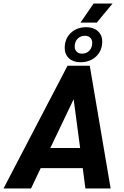

<svg xmlns="http://www.w3.org/2000/svg" viewBox="-49 -1075 710 1095"><path d="M503 -946H410L485 -1055H593ZM320 -801Q320 -854 354.5 -887Q389 -920 444 -920Q484 -920 509 -897.5Q534 -875 534 -839Q534 -786 499 -753Q464 -720 409 -720Q369 -720 344.5 -742.5Q320 -765 320 -801ZM377 -809Q377 -791 388.5 -780Q400 -769 418 -769Q444 -769 460.5 -786Q477 -803 477 -831Q477 -849 465.5 -860Q454 -871 436 -871Q410 -871 393.5 -854Q377 -837 377 -809ZM463 -700 582 0H438L423 -116H183L128 0H-29L336 -700ZM408 -231 371 -509 238 -231Z"/></svg>

Font: Sarabun
Style: Bold Italic
Weight: 700
Italic angle: -10°
Designer: Suppakit Chalermlarp | Katatrad Co.,Ltd.
Foundry: Cadson Demak Co.,Ltd.
Version: Version 1.000; ttfautohint (v1.6)